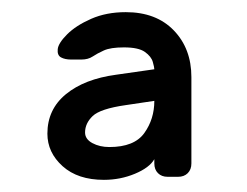

<svg xmlns="http://www.w3.org/2000/svg" viewBox="-20 -725 407 316"><path d="M151 -429Q108 -429 83 -451.5Q58 -474 58 -505Q58 -545 88.5 -570Q119 -595 171 -602L234 -611Q234 -614 231.5 -623Q229 -632 218.5 -639.5Q208 -647 184 -647Q162 -647 151 -642Q140 -637 132.5 -632Q125 -627 114 -627H97Q87 -627 80.5 -630.5Q74 -634 75 -644Q76 -654 90.5 -668.5Q105 -683 130 -694Q155 -705 187 -705Q237 -705 266 -675Q295 -645 295 -598V-456Q295 -446 289 -440Q283 -434 273 -434H256Q246 -434 240 -440Q234 -446 234 -456V-463Q226 -449 202 -439Q178 -429 151 -429ZM160 -483Q201 -483 217.5 -506Q234 -529 234 -559L187 -552Q145 -546 132.5 -534Q120 -522 120 -507Q120 -496 132 -489.5Q144 -483 160 -483Z"/></svg>

Font: Rubik Light Light
Style: Regular
Weight: 300
Version: Version 2.101